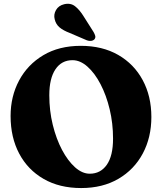

<svg xmlns="http://www.w3.org/2000/svg" viewBox="-20 -957 842 997"><path d="M399.5 -719Q511.5 -719 593.8 -671.8Q676 -624.5 721 -541Q766 -457.5 766 -349.5Q766 -243.5 721.5 -160Q677 -76.5 595 -28.5Q513 19.5 401.5 19.5Q289 19.5 206.8 -27.8Q124.5 -75 79.8 -159.2Q35 -243.5 35 -354.5Q35 -456.5 79.2 -539.2Q123.5 -622 205.2 -670.5Q287 -719 399.5 -719ZM567 -237Q567 -316.5 549.5 -389.5Q532 -462.5 502 -520Q472 -577.5 434.2 -611Q396.5 -644.5 356.5 -644.5Q299.5 -644.5 267.8 -597Q236 -549.5 236 -462.5Q236 -382 254 -308.8Q272 -235.5 302.2 -178.5Q332.5 -121.5 369.8 -88.2Q407 -55 446 -55Q502 -55 534.5 -101.2Q567 -147.5 567 -237ZM415 -871 466 -790.5Q472 -780 474.5 -770.8Q477 -761.5 470.5 -753Q464 -746 453 -744.8Q442 -743.5 431.5 -747.5L343 -785.5Q308.5 -798.5 289.2 -814.8Q270 -831 264 -857Q257.5 -881.5 270.8 -904.8Q284 -928 313 -935Q346.5 -943 370.2 -924.2Q394 -905.5 415 -871Z"/></svg>

Font: Fraunces 9pt S050
Style: Bold
Weight: 700
Version: Version 1.000; ttfautohint (v1.8.3)